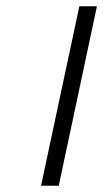

<svg xmlns="http://www.w3.org/2000/svg" viewBox="-20 -592 332 619"><path d="M112.3 6.8 235.8 -571.8H292.5L169.4 6.8Z"/></svg>

Font: Linux Biolinum O
Style: Italic
Weight: 400
Italic angle: -12°
Designer: Philipp H. Poll
Foundry: Philipp H. Poll
Version: Version 1.1.3